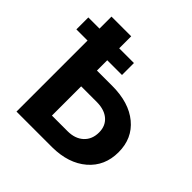

<svg xmlns="http://www.w3.org/2000/svg" viewBox="-206 -864 1016 1016"><g transform="rotate(45 302.0 -355.5)"><path d="M210 -336.4V-117.7H326.7Q382.8 -117.7 416.3 -148.4Q449.7 -179.2 449.7 -231Q449.7 -279.3 417.7 -307.4Q385.7 -335.4 330.1 -336.4ZM320.3 -531.7H210V-454.6H324.2Q449.7 -454.6 523.2 -393.8Q596.7 -333 596.7 -230Q596.7 -126.5 523.7 -63.7Q450.7 -1 329.6 0H62.5V-531.7H-21V-621.1H62.5V-710.9H210V-621.1H320.3Z"/></g></svg>

Font: MAUL Bold
Style: Bold
Weight: 700
Designer: MAUL
Version: Version 1.0; 2020; ttfautohint (v1.8.3)